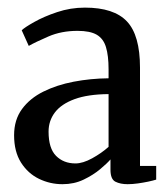

<svg xmlns="http://www.w3.org/2000/svg" viewBox="-20 -826 440 504"><path d="M315 -342.5Q296 -342.5 283 -349Q270 -355.5 270 -380.5V-407.5Q261 -397 242.8 -381.8Q224.5 -366.5 199.5 -354.5Q174.5 -342.5 144 -342.5Q111.5 -342.5 82.5 -356.5Q53.5 -370.5 35.2 -399.2Q17 -428 17 -471Q17 -511.5 37.8 -539.8Q58.5 -568 93.8 -585.5Q129 -603 173.2 -611.5Q217.5 -620 265 -620.5V-644Q265 -680 258.2 -702.2Q251.5 -724.5 234 -734.8Q216.5 -745 183.5 -745Q141 -745 107 -730.2Q73 -715.5 55.5 -705.5L37 -746.5Q44.5 -754 69.8 -768.2Q95 -782.5 130 -794.2Q165 -806 203 -806Q279 -806 313.2 -769.8Q347.5 -733.5 347.5 -648.5V-390.5H390V-354.5Q382 -352 369 -349.2Q356 -346.5 341.8 -344.5Q327.5 -342.5 315 -342.5ZM178 -397Q197.5 -397 222 -410.5Q246.5 -424 265 -440.5V-579Q210.5 -578.5 175.8 -565.8Q141 -553 124.2 -531Q107.5 -509 107.5 -480.5Q107.5 -436.5 127.2 -416.8Q147 -397 178 -397Z"/></svg>

Font: Merriweather 24pt SemiCondensed
Style: Regular
Weight: 400
Width: 4
Designer: Eben Sorkin
Foundry: Eben Sorkin
Version: Version 2.100